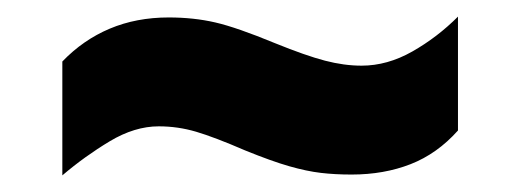

<svg xmlns="http://www.w3.org/2000/svg" viewBox="-20 -533 625 231"><path d="M55 -459Q80 -485 112 -498.5Q144 -512 183 -512Q213 -512 239 -506Q265 -500 311 -481Q348 -466 371 -460Q394 -454 415 -454Q446 -454 476 -471Q506 -488 531 -513V-376Q506 -348 474 -335.5Q442 -323 403 -323Q383 -323 366 -325Q349 -327 328 -333Q307 -339 275 -352Q238 -368 216 -374.5Q194 -381 171 -381Q142 -381 112 -363Q82 -345 55 -322Z"/></svg>

Font: Noto Sans Oriya UI Blk
Style: Regular
Weight: 900
Designer: Amélie Bonet and Sol Matas
Foundry: Google LLC
Version: Version 2.000